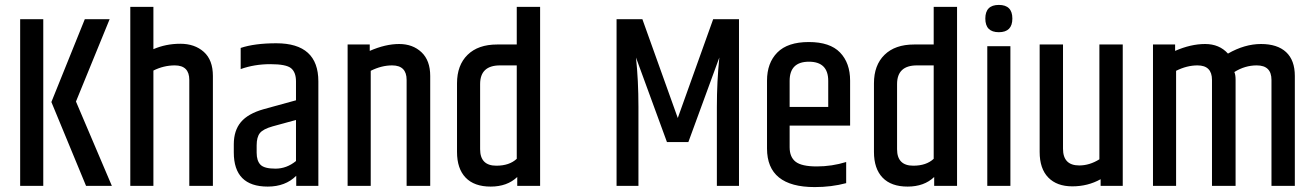

<svg xmlns="http://www.w3.org/2000/svg" viewBox="-20 -756 5344 781"><path d="M62 -678H156V0H62ZM325 -678H426L289 -343L435 0H330L189 -341Z M510 -728H604V-556Q655 -578 713.5 -578Q772 -578 809 -545Q846 -512 846 -447V0H750V-431Q750 -490 691 -490Q646 -490 604 -469V0H510Z M1024 -165V-135Q1024 -102 1039.5 -86Q1055 -70 1100.5 -70Q1146 -70 1184 -101V-268L1089 -242Q1050 -231 1037 -214.5Q1024 -198 1024 -165ZM959 -561Q1016 -580 1104 -580Q1275 -580 1275 -425V0H1185V-41Q1141 3 1069 3Q931 3 931 -136V-169Q931 -225 960 -259.5Q989 -294 1053 -312L1184 -348V-425Q1184 -462 1164 -478.5Q1144 -495 1079.5 -495Q1015 -495 959 -475Z M1484 -549Q1548 -577 1603.5 -577Q1659 -577 1694.5 -543.5Q1730 -510 1730 -447V0H1634V-431Q1634 -490 1575 -490Q1532 -490 1488 -468V0H1394V-575H1484Z M2082 -490H2014Q1933 -490 1933 -414V-149Q1933 -82 1999 -82Q2052 -82 2082 -110ZM2082 -728H2177V0H2084V-36Q2043 3 1976 3Q1909 3 1874 -33.5Q1839 -70 1839 -138V-417Q1839 -491 1882 -533Q1925 -575 2002 -575H2082Z M2986 -678V0H2896V-321Q2896 -424 2906 -522L2780 -178H2693L2567 -522Q2577 -429 2577 -322V0H2488V-678H2593L2737 -276L2881 -678Z M3100 -152V-428Q3100 -500 3142 -542.5Q3184 -585 3270 -585Q3356 -585 3397 -542.5Q3438 -500 3438 -428V-245H3192V-157Q3192 -117 3216.5 -98Q3241 -79 3302.5 -79Q3364 -79 3422 -97V-11Q3362 5 3294 5Q3100 5 3100 -152ZM3192 -321H3349V-427Q3349 -505 3270.5 -505Q3192 -505 3192 -427Z M3778 -490H3710Q3629 -490 3629 -414V-149Q3629 -82 3695 -82Q3748 -82 3778 -110ZM3778 -728H3873V0H3780V-36Q3739 3 3672 3Q3605 3 3570 -33.5Q3535 -70 3535 -138V-417Q3535 -491 3578 -533Q3621 -575 3698 -575H3778Z M4098 -680.5Q4098 -625 4043 -625Q3988 -625 3988 -680.5Q3988 -736 4043 -736Q4098 -736 4098 -680.5ZM3996 -568H4090V0H3996Z M4370 -83Q4412 -83 4452 -108V-575H4547V0H4457V-27Q4405 2 4342 2Q4279 2 4244 -34Q4209 -70 4209 -138V-575H4304V-151Q4304 -83 4370 -83Z M4975 -538Q5043 -577 5109.5 -577Q5176 -577 5211.5 -544Q5247 -511 5247 -447V0H5152V-431Q5152 -490 5092 -490Q5044 -490 5001 -463Q5006 -452 5006 -432V0H4910V-431Q4910 -490 4851 -490Q4808 -490 4764 -468V0H4670V-575H4760V-549Q4824 -577 4882 -577Q4940 -577 4975 -538Z"/></svg>

Font: Khand Medium
Style: Regular
Weight: 500
Designer: Devanagari: Sanchit Sawaria, Jyotish Sonowal; Latin: Satya Rajpurohit
Foundry: Indian Type Foundry
Version: Version 1.100;PS 1.0;hotconv 1.0.78;makeotf.lib2.5.61930; tt